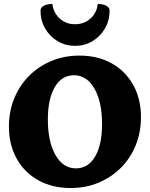

<svg xmlns="http://www.w3.org/2000/svg" viewBox="-20 -935 755 967"><path d="M336 12Q243 12 173 -27Q103 -66 64 -136Q25 -206 25 -298Q25 -374 51.5 -439Q78 -504 126 -552.5Q174 -601 239 -628Q304 -655 380 -655Q473 -655 542.5 -616Q612 -577 651 -507Q690 -437 690 -345Q690 -269 663.5 -203.5Q637 -138 589 -90Q541 -42 476.5 -15Q412 12 336 12ZM362 -87Q424 -87 459 -146.5Q494 -206 494 -310Q494 -422 455.5 -489Q417 -556 353 -556Q291 -556 256 -496.5Q221 -437 221 -333Q221 -221 259.5 -154Q298 -87 362 -87ZM358 -704Q310 -704 270.5 -727.5Q231 -751 207.5 -791.5Q184 -832 184 -882Q184 -897 200.5 -906Q217 -915 244 -915Q249 -871 280.5 -842Q312 -813 358 -813Q404 -813 436 -842Q468 -871 472 -915Q499 -915 515.5 -906Q532 -897 532 -882Q532 -832 508.5 -791.5Q485 -751 445.5 -727.5Q406 -704 358 -704Z"/></svg>

Font: Petrona Black
Style: Regular
Weight: 900
Designer: Ringo R. Seeber
Foundry: Ringo R. Seeber
Version: Version 2.001; ttfautohint (v1.8.3)